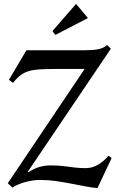

<svg xmlns="http://www.w3.org/2000/svg" viewBox="-20 -958 618 989"><path d="M551 -707 123 -73 126 -70Q177 -106 240 -106Q274 -106 301.5 -103Q329 -100 335 -99Q381 -92 422 -92Q455 -92 485.5 -110Q516 -128 539 -156L555 -144L482 11Q450 8 414.5 1Q379 -6 369 -8Q306 -20 267.5 -25.5Q229 -31 184 -31Q151 -31 111.5 -20.5Q72 -10 44 8L20 -14L416 -603H275Q200 -603 162 -598.5Q124 -594 98.5 -579Q73 -564 47 -531L26 -547L116 -699H409Q457 -699 484.5 -704Q512 -709 532 -726ZM372 -938 250 -798 265 -778 433 -865Z"/></svg>

Font: Amita
Style: Regular
Weight: 400
Designer: Eduardo Rodriguez Tunni, Modular Infotech, Brian J. Bonislawsky
Foundry: Eduardo Rodriguez Tunni, Modular Infotech, Brian J. Bonislawsky
Version: Version 1.004